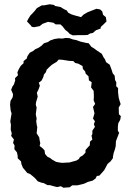

<svg xmlns="http://www.w3.org/2000/svg" viewBox="-20 -858 610 896"><path d="M276 18 264 11 247 15 234 12 213 6H202L183 -4L175 -5L156 -12L145 -25L134 -35L120 -46L107 -51L93 -68L87 -75L80 -92L78 -105L63 -119L62 -133L59 -147L47 -162L48 -179L41 -191L45 -207L32 -224L35 -235L30 -253L31 -276L28 -292L31 -310L34 -329L30 -341L27 -369L29 -387L39 -404L41 -418L32 -439L38 -454L45 -464L51 -483L50 -493L64 -507L61 -520L68 -536L77 -551L90 -563V-573L105 -585L108 -596L119 -612L136 -621L144 -628L160 -635L173 -644L185 -656L204 -662L214 -669L234 -676L254 -679L271 -678L287 -681L304 -680L320 -674L336 -671L355 -664L381 -658L394 -656L406 -640L422 -630L431 -623L455 -607L463 -591L470 -581L475 -568L492 -556L500 -535L506 -516L515 -505L517 -485L523 -473L522 -456L531 -447V-427L534 -402L537 -391L543 -372L534 -356L535 -325L544 -316L541 -299L532 -283L530 -266V-248L536 -238L529 -220L521 -199L520 -176L516 -160L511 -146L507 -127V-120L496 -105L482 -93L474 -78L467 -65L457 -53L443 -38L432 -37L426 -25L412 -15L390 -9L373 -1L362 2L345 6L340 7H317L305 16ZM270 -98 305 -100 337 -109 348 -116 353 -125 367 -133 379 -146V-158L387 -167L399 -180L400 -197L411 -207L407 -225L411 -232V-248L423 -266L418 -278L423 -292L414 -305L421 -329L414 -359L424 -373L417 -390L418 -404V-413L417 -434L405 -450L408 -474L395 -483L393 -502L380 -514L377 -525L367 -536L365 -550L345 -561L331 -564L322 -573L302 -574L271 -579L254 -580L244 -569L232 -562L221 -555L209 -544L198 -533L194 -521L185 -510L182 -498L174 -482L161 -472L166 -458L160 -441L152 -425L156 -407L148 -380L147 -369L151 -356L147 -325L151 -304L149 -293L152 -272L154 -265L151 -236L163 -217L165 -203L168 -190L165 -177L181 -164L188 -156L190 -140L201 -127L215 -120L222 -114L241 -103L255 -100ZM285 -718 272 -735 262 -744H240L229 -752L204 -756L179 -747L165 -736L139 -731L128 -733L124 -739L106 -758L112 -770L122 -786L131 -795L142 -807L152 -820L175 -833H185L212 -838L232 -835L237 -830L263 -825L279 -815L292 -809L298 -799L313 -791L329 -786L358 -778L370 -790L389 -801L407 -808L430 -817L447 -814L457 -805L461 -789L474 -778L477 -758L463 -744L450 -732V-725L428 -717L413 -704L401 -702L389 -695L373 -694H343L320 -693L305 -700L297 -709Z"/></svg>

Font: Winky Rough Medium
Style: Regular
Weight: 500
Designer: Simon Atzbach
Foundry: typofactur
Version: Version 1.206; ttfautohint (v1.8.4.7-5d5b)